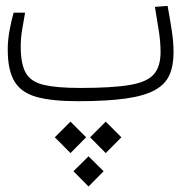

<svg xmlns="http://www.w3.org/2000/svg" viewBox="-20 -349 626 665"><path d="M248.5 1.5Q161.1 1.5 107.9 -12.9Q54.7 -27.3 30.8 -65.9Q6.8 -104.5 6.8 -177.7Q6.8 -211.9 13.9 -248.3Q21 -284.7 27.3 -305.2H66.9Q62 -277.3 56.9 -247.6Q51.8 -217.8 51.8 -187.5Q51.8 -126.5 69.8 -95.7Q87.9 -64.9 132.8 -54.7Q177.7 -44.4 258.3 -44.4Q370.6 -44.4 430.7 -54.9Q490.7 -65.4 513.4 -92.3Q536.1 -119.1 536.1 -168.5Q536.1 -201.2 530.8 -237.3Q525.4 -273.4 516.6 -325.2L560.5 -328.6Q568.8 -283.7 575 -242.9Q581.1 -202.1 581.1 -167.5Q581.1 -122.1 567.1 -89.8Q553.2 -57.6 517.1 -37.4Q481 -17.1 416 -7.8Q351.1 1.5 248.5 1.5ZM224.1 72.3 278.3 126.5 224.1 181.2 169.9 126.5ZM346.2 72.3 400.4 126.5 346.2 181.2 292 126.5ZM286.6 192.4 338.9 244.1 286.6 296.9 234.4 244.1Z"/></svg>

Font: Cascadia Mono NF ExtraLight
Style: Regular
Weight: 200
Monospace: yes
Designer: Aaron Bell
Foundry: Saja Typeworks
Version: Version 2404.023; ttfautohint (v1.8.4)